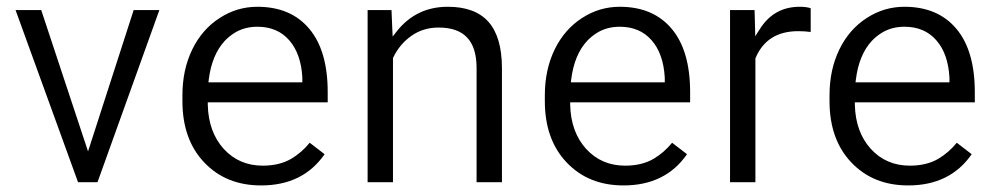

<svg xmlns="http://www.w3.org/2000/svg" viewBox="-20 -551 2973 573"><path d="M249.5 -120.1 378.9 -521H455.6L271 -7.3H212.9L26.4 -521H103L235.8 -120.1L242.7 -99.1Z M759.3 2.4Q654.8 2.4 589.8 -65.9Q524.4 -134.3 524.4 -249.5V-266.1Q524.4 -304.7 531.7 -338.9Q539.1 -373 553.7 -403.3Q583 -463.4 635.3 -497.1Q687 -530.8 748 -530.8Q847.7 -530.8 902.8 -465.3Q958 -399.9 958 -275.9V-245.6H607.4H600.1V-238.3Q602.1 -157.2 647.5 -106.9Q693.4 -56.6 764.2 -56.6Q814 -56.6 849.1 -77.1Q880.4 -95.7 904.3 -125L948.7 -90.8Q884.3 2.4 759.3 2.4ZM748 -471.2Q729 -471.2 711.7 -466.6Q694.3 -461.9 679.2 -452.4Q664.1 -442.9 650.9 -429.2Q612.3 -387.7 603 -313.5L602.1 -305.2H610.4H875H882.3V-312.5V-319.3V-319.8Q880.4 -355 870.6 -382.8Q860.8 -410.6 843.3 -430.7Q808.1 -471.2 748 -471.2Z M1148.4 -521 1150.9 -461.4 1151.9 -441.9 1164.1 -457.5Q1222.2 -530.8 1316.4 -530.8Q1397.5 -530.8 1437.5 -486.1Q1477.5 -441.4 1478 -349.1V-7.3H1402.3V-349.6Q1401.9 -409.7 1374 -439Q1346.2 -468.8 1289.1 -468.8Q1242.7 -468.8 1207.5 -443.8Q1172.9 -419.4 1153.8 -379.9L1152.8 -377.9V-376.5V-7.3H1077.1V-521Z M1840.8 2.4Q1736.3 2.4 1671.4 -65.9Q1606 -134.3 1606 -249.5V-266.1Q1606 -304.7 1613.3 -338.9Q1620.6 -373 1635.3 -403.3Q1664.6 -463.4 1716.8 -497.1Q1768.6 -530.8 1829.6 -530.8Q1929.2 -530.8 1984.4 -465.3Q2039.6 -399.9 2039.6 -275.9V-245.6H1689H1681.6V-238.3Q1683.6 -157.2 1729 -106.9Q1774.9 -56.6 1845.7 -56.6Q1895.5 -56.6 1930.7 -77.1Q1961.9 -95.7 1985.8 -125L2030.3 -90.8Q1965.8 2.4 1840.8 2.4ZM1829.6 -471.2Q1810.5 -471.2 1793.2 -466.6Q1775.9 -461.9 1760.7 -452.4Q1745.6 -442.9 1732.4 -429.2Q1693.8 -387.7 1684.6 -313.5L1683.6 -305.2H1691.9H1956.5H1963.9V-312.5V-319.3V-319.8Q1961.9 -355 1952.1 -382.8Q1942.4 -410.6 1924.8 -430.7Q1889.6 -471.2 1829.6 -471.2Z M2399.4 -455.6Q2381.8 -458 2362.3 -458Q2268.6 -458 2234.9 -377.9L2234.4 -376.5V-375V-7.3H2158.7V-521H2231.9L2233.4 -467.3L2233.9 -442.9L2247.1 -463.4Q2289.1 -530.8 2366.7 -530.8Q2387.2 -530.8 2399.4 -526.4Z M2690.4 2.4Q2585.9 2.4 2521 -65.9Q2455.6 -134.3 2455.6 -249.5V-266.1Q2455.6 -304.7 2462.9 -338.9Q2470.2 -373 2484.9 -403.3Q2514.2 -463.4 2566.4 -497.1Q2618.2 -530.8 2679.2 -530.8Q2778.8 -530.8 2834 -465.3Q2889.2 -399.9 2889.2 -275.9V-245.6H2538.6H2531.2V-238.3Q2533.2 -157.2 2578.6 -106.9Q2624.5 -56.6 2695.3 -56.6Q2745.1 -56.6 2780.3 -77.1Q2811.5 -95.7 2835.4 -125L2879.9 -90.8Q2815.4 2.4 2690.4 2.4ZM2679.2 -471.2Q2660.2 -471.2 2642.8 -466.6Q2625.5 -461.9 2610.4 -452.4Q2595.2 -442.9 2582 -429.2Q2543.5 -387.7 2534.2 -313.5L2533.2 -305.2H2541.5H2806.2H2813.5V-312.5V-319.3V-319.8Q2811.5 -355 2801.8 -382.8Q2792 -410.6 2774.4 -430.7Q2739.3 -471.2 2679.2 -471.2Z"/></svg>

Font: Vazir Light UI
Style: Light-UI
Weight: 300
Designer: Saber Rastikerdar
Foundry: Saber Rastikerdar
Version: Version 30.0.0